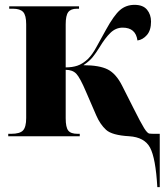

<svg xmlns="http://www.w3.org/2000/svg" viewBox="-20 -562 689 792"><path d="M629 210H639V-10H620Q604 -10 596 -11Q588 -12 574.5 -33.5Q561 -55 530 -117L484 -208Q459 -258 424.5 -275.5Q390 -293 324 -293Q349 -310 362 -326Q375 -342 390 -366Q414 -406 436 -427Q458 -448 486 -448Q540 -448 547 -395Q569 -398 586 -417.5Q603 -437 603 -473Q603 -502 586.5 -522Q570 -542 535 -542Q500 -542 475 -520.5Q450 -499 417 -439Q394 -398 377.5 -367.5Q361 -337 342 -318Q320 -298 299 -291Q278 -284 251 -284V-462Q251 -498 261.5 -512Q272 -526 297 -526H306V-536H18V-526H34Q63 -526 75.5 -512.5Q88 -499 88 -462V-75Q88 -38 75 -24Q62 -10 26 -10H14V0H309V-10H300Q272 -10 261.5 -23.5Q251 -37 251 -74V-274Q279 -274 294.5 -258Q310 -242 335 -183L377 -86Q393 -49 417.5 -26.5Q442 -4 513 0Q576 4 599 47Q622 90 629 210Z"/></svg>

Font: Noto Serif Display SemiCondensed Extra
Style: Regular
Weight: 800
Width: 4
Designer: Monotype Design Team
Foundry: Monotype Imaging Inc.
Version: Version 1.900